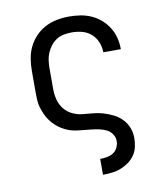

<svg xmlns="http://www.w3.org/2000/svg" viewBox="-83 -598 766 882"><g transform="rotate(-10 300.0 -156.5)"><path d="M326 215V141H327Q343 141 359 138Q375 135 388 126.5Q401 118 408 103Q415 88 415 73Q415 55 404.5 40Q394 25 378 17.5Q362 10 345 6.5Q328 3 310.5 1Q293 -1 275.5 -2.5Q258 -4 240.5 -6.5Q223 -9 206.5 -15Q190 -21 175 -30Q160 -39 147 -51Q134 -63 123.5 -77.5Q113 -92 106 -108Q99 -124 94 -140.5Q89 -157 88 -174.5Q87 -192 87 -210V-310Q87 -339 91.5 -367.5Q96 -396 108.5 -422Q121 -448 141 -469Q161 -490 186.5 -503.5Q212 -517 240.5 -522.5Q269 -528 298 -528Q324 -528 350.5 -524Q377 -520 401.5 -509Q426 -498 446 -480.5Q466 -463 480 -440.5Q494 -418 500.5 -392Q507 -366 507 -339H425Q425 -364 415.5 -387Q406 -410 387.5 -426Q369 -442 345.5 -448Q322 -454 298 -454Q279 -454 261 -450.5Q243 -447 227.5 -437.5Q212 -428 200.5 -413.5Q189 -399 181.5 -382Q174 -365 171.5 -346.5Q169 -328 169 -310V-210Q169 -186 175.5 -162Q182 -138 197 -119Q212 -100 234.5 -89Q257 -78 281.5 -75.5Q306 -73 330 -71Q354 -69 377.5 -62Q401 -55 423 -44Q445 -33 462 -15.5Q479 2 488 25Q497 48 497 73Q497 94 492.5 114.5Q488 135 476 152.5Q464 170 446.5 182.5Q429 195 409.5 202.5Q390 210 369 212.5Q348 215 327 215Z"/></g></svg>

Font: Iosevka Plex Etoile
Style: Regular
Weight: 400
Designer: Belleve Invis
Foundry: Belleve Invis
Version: Version 25.1.1; ttfautohint (v1.8.4)